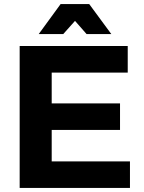

<svg xmlns="http://www.w3.org/2000/svg" viewBox="-20 -927 708 947"><path d="M350 -824 292 -759H171L279 -907H420L529 -759H407ZM235 -131H621V0H77V-700H610V-569H235V-417H572V-286H235Z"/></svg>

Font: Montserrat-Arabic SemiBold
Style: Regular
Weight: 600
Designer: Mohamed Gaber
Foundry: Kief Type Foundry
Version: Version 5.008;PS 005.008;hotconv 1.0.88;makeotf.lib2.5.64775